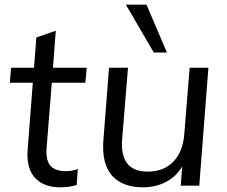

<svg xmlns="http://www.w3.org/2000/svg" viewBox="-20 -792 967 819"><path d="M179 -164 178 -147Q178 -100 199 -81Q220 -62 259 -62Q288 -62 312 -71L307 -3Q277 7 238 7Q171 7 134 -28.5Q97 -64 97 -133Q97 -146 98 -153L120 -439H22L27 -503H125L135 -632L218 -661L206 -503H350L344 -439H201Z M869 -503 830 0H751L757 -82Q732 -39 688 -16Q644 7 590 7Q508 7 464 -36.5Q420 -80 420 -164Q420 -183 421 -193L445 -503H526L501 -198Q500 -191 500 -177Q500 -60 610 -60Q678 -60 719 -102Q760 -144 766 -219L789 -503ZM517 -772H605L692 -568H636Z"/></svg>

Font: Muli
Style: Italic
Weight: 400
Italic angle: -4.541°
Designer: Vernon Adams
Foundry: Vernon Adams
Version: Version 2.001